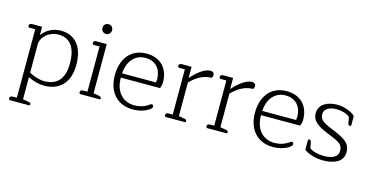

<svg xmlns="http://www.w3.org/2000/svg" viewBox="-85 -1073 3275 1698"><g transform="rotate(15 1552.5 -224.5)"><path d="M67 213H239C247 213 249 208 249 203C249 192 243 187 226 184L175 175V-27C219 -4 278 11 322 11C457 11 552 -71 552 -240C552 -417 464 -498 344 -498C275 -498 216 -469 175 -415L172 -416V-488H82C66 -488 54 -482 54 -467C54 -457 59 -451 67 -451H119V176H82C66 176 54 182 54 197C54 207 59 213 67 213ZM313 -28C270 -28 210 -47 175 -70V-326C175 -398 248 -459 331 -459C423 -459 494 -402 494 -239C494 -113 444 -28 313 -28Z M734 -573C759 -573 778 -590 778 -618C778 -645 759 -662 734 -662C710 -662 690 -645 690 -618C690 -590 710 -573 734 -573ZM655 0H827C835 0 837 -5 837 -10C837 -21 829 -26 815 -29L764 -38V-488H670C654 -488 642 -482 642 -467C642 -457 647 -451 655 -451H708V-37H670C654 -37 642 -31 642 -16C642 -6 647 0 655 0Z M1135 11C1189 11 1235 -1 1275 -26C1290 -36 1303 -46 1303 -58C1303 -68 1296 -77 1286 -77C1280 -77 1277 -74 1269 -69C1232 -42 1191 -28 1137 -28C1040 -28 961 -96 961 -234H1320C1326 -249 1332 -270 1332 -291C1332 -415 1257 -498 1128 -498C984 -498 904 -393 904 -241C904 -87 993 11 1135 11ZM962 -273C970 -390 1035 -459 1128 -459C1212 -459 1275 -405 1275 -301C1275 -292 1273 -280 1271 -273Z M1437 0H1609C1617 0 1619 -5 1619 -10C1619 -21 1613 -26 1597 -29L1545 -38V-345C1601 -404 1665 -440 1737 -440C1743 -447 1747 -457 1747 -468C1747 -486 1734 -498 1712 -498C1661 -498 1593 -446 1545 -390H1541V-488H1452C1436 -488 1424 -482 1424 -467C1424 -457 1429 -451 1437 -451H1489V-37H1452C1436 -37 1424 -31 1424 -16C1424 -6 1429 0 1437 0Z M1817 0H1989C1997 0 1999 -5 1999 -10C1999 -21 1993 -26 1977 -29L1925 -38V-345C1981 -404 2045 -440 2117 -440C2123 -447 2127 -457 2127 -468C2127 -486 2114 -498 2092 -498C2041 -498 1973 -446 1925 -390H1921V-488H1832C1816 -488 1804 -482 1804 -467C1804 -457 1809 -451 1817 -451H1869V-37H1832C1816 -37 1804 -31 1804 -16C1804 -6 1809 0 1817 0Z M2418 11C2472 11 2518 -1 2558 -26C2573 -36 2586 -46 2586 -58C2586 -68 2579 -77 2569 -77C2563 -77 2560 -74 2552 -69C2515 -42 2474 -28 2420 -28C2323 -28 2244 -96 2244 -234H2603C2609 -249 2615 -270 2615 -291C2615 -415 2540 -498 2411 -498C2267 -498 2187 -393 2187 -241C2187 -87 2276 11 2418 11ZM2245 -273C2253 -390 2318 -459 2411 -459C2495 -459 2558 -405 2558 -301C2558 -292 2556 -280 2554 -273Z M2877 11C2970 11 3060 -21 3060 -112C3060 -191 3010 -224 2911 -265C2815 -305 2765 -325 2765 -381C2765 -439 2823 -458 2879 -458C2922 -458 2974 -444 3000 -419L3008 -370C3011 -353 3016 -346 3027 -346C3035 -346 3039 -351 3039 -356V-439C3008 -470 2938 -498 2875 -498C2792 -498 2707 -464 2707 -376C2707 -303 2767 -266 2860 -229C2964 -188 3002 -170 3002 -110C3002 -47 2938 -29 2874 -29C2832 -29 2771 -39 2741 -65L2733 -112C2730 -128 2725 -137 2714 -137C2706 -137 2702 -132 2702 -126V-41C2740 -7 2818 11 2877 11Z"/></g></svg>

Font: Maitree Light
Style: Regular
Weight: 300
Designer: CadsonDemak Team
Foundry: CadsonDemak
Version: Version 1.000;PS 001.000;hotconv 1.0.88;makeotf.lib2.5.64775